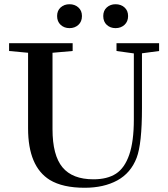

<svg xmlns="http://www.w3.org/2000/svg" viewBox="-20 -865 786 898"><path d="M520.5 -733.4Q496.1 -733.4 479.5 -748.5Q462.9 -763.7 462.9 -790Q462.9 -815.4 479.5 -830.3Q496.1 -845.2 520.5 -845.2Q545.4 -845.2 562.3 -830.3Q579.1 -815.4 579.1 -790Q579.1 -764.2 562.3 -748.8Q545.4 -733.4 520.5 -733.4ZM305.2 -733.4Q280.3 -733.4 263.7 -748.8Q247.1 -764.2 247.1 -790Q247.1 -815.4 263.7 -830.3Q280.3 -845.2 305.2 -845.2Q329.6 -845.2 346.4 -830.3Q363.3 -815.4 363.3 -790Q363.3 -763.7 346.4 -748.5Q329.6 -733.4 305.2 -733.4ZM376 13.2Q273.4 13.2 212.9 -23.4Q111.3 -86.4 111.3 -264.6V-618.2L22.5 -626.5V-663.1H319.8V-626.5L225.6 -618.2V-260.7Q225.6 -138.7 272.2 -82.5Q318.8 -26.4 417 -26.4Q481.9 -26.4 522.5 -52.7Q563 -79.1 584.5 -141.4Q606 -203.6 606 -306.2V-615.2L524.9 -626.5V-663.1H724.1V-626.5L644 -615.7V-359.4Q644 -192.4 619.1 -127Q591.8 -55.7 528.6 -21.2Q465.3 13.2 376 13.2Z"/></svg>

Font: Elstob 8pt Medium
Style: Regular
Weight: 500
Designer: Peter S. Baker
Version: Version 1.015